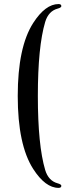

<svg xmlns="http://www.w3.org/2000/svg" viewBox="-20 -727 322 946"><path d="M143.6 -613.8Q203.6 -707 268.6 -707Q282.2 -707 282.2 -696.8Q282.2 -689.5 264.2 -684.6Q218.8 -672.4 202.6 -618.7Q166.5 -496.6 166.5 -254.2Q166.5 -11.7 202.6 110.4Q218.8 164.1 264.2 176.3Q282.2 181.2 282.2 188.5Q282.2 198.7 268.6 198.7Q203.6 198.7 143.6 105.5Q67.4 -13.2 67.4 -254.2Q67.4 -495.1 143.6 -613.8Z"/></svg>

Font: UnifrakturMaguntia17
Style: Book
Weight: 400
Designer: j. 'mach' wust, Gerrit Ansmann, Georg Duffner, based on a font by Peter Wiegel, original typeface by Carl Albert Fahrenw
Version: Version 2017-03-19